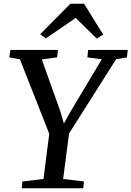

<svg xmlns="http://www.w3.org/2000/svg" viewBox="-20 -1011 706 1031"><path d="M96.5 0 100.5 -36.5 213.5 -50 244.5 -292.5 87 -692.5 30 -703 36 -743H291.5L286.5 -703L204.5 -692L303 -416L323 -347.5L360 -414L526.5 -692.5L449 -703L453.5 -743H666L661.5 -703L603.5 -693L351 -294.5L319 -50L431 -36.5L427 0ZM195.5 -827 358 -991H431.5L534 -825.5L500 -803.5Q471.5 -831 443 -859Q414.5 -887 386.5 -915Q347.5 -887.5 307.2 -860Q267 -832.5 226 -805Z"/></svg>

Font: Merriweather Text Regular
Style: Italic
Weight: 400
Italic angle: -7.8°
Designer: Eben Sorkin
Foundry: Eben Sorkin
Version: Version 2.100; ttfautohint (v1.7.19-72a1) -l 8 -r 50 -G 200 